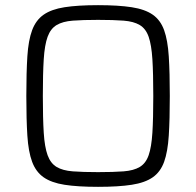

<svg xmlns="http://www.w3.org/2000/svg" viewBox="-20 -716 761 744"><path d="M360 8Q281 8 230 0Q179 -8 149 -29Q119 -50 104.5 -89Q90 -128 86 -190.5Q82 -253 82 -344Q82 -435 86 -497.5Q90 -560 104.5 -599Q119 -638 149 -659Q179 -680 230 -688Q281 -696 360 -696Q439 -696 490.5 -688Q542 -680 572 -659Q602 -638 616 -599Q630 -560 634 -497.5Q638 -435 638 -344Q638 -253 634 -190.5Q630 -128 616 -89Q602 -50 572 -29Q542 -8 490.5 0Q439 8 360 8ZM360 -49Q420 -49 459 -52Q498 -55 521.5 -69Q545 -83 556 -114.5Q567 -146 570.5 -201.5Q574 -257 574 -344Q574 -431 570.5 -486.5Q567 -542 556 -573.5Q545 -605 521.5 -619Q498 -633 459 -636Q420 -639 360 -639Q301 -639 262 -636Q223 -633 199.5 -619Q176 -605 164.5 -573.5Q153 -542 149.5 -486.5Q146 -431 146 -344Q146 -257 149.5 -201.5Q153 -146 164.5 -114.5Q176 -83 199.5 -69Q223 -55 262 -52Q301 -49 360 -49Z"/></svg>

Font: Saira Light
Style: Regular
Weight: 300
Designer: Hector Gatti with collaboration of the Omnibus-Type team
Foundry: Omnibus-Type
Version: Version 1.100; ttfautohint (v1.8.3)